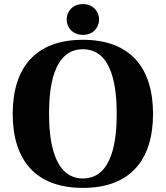

<svg xmlns="http://www.w3.org/2000/svg" viewBox="-20 -901 808 936"><path d="M305 -806C305 -768 333 -731 384 -731C435 -731 463 -768 463 -806C463 -844 435 -881 384 -881C333 -881 305 -844 305 -806ZM42 -346C42 -120 154 15 384 15C614 15 726 -120 726 -346C726 -572 614 -707 384 -707C154 -707 42 -572 42 -346ZM219 -346C219 -467 237 -661 384 -661C531 -661 549 -467 549 -346C549 -225 531 -31 384 -31C239 -31 219 -225 219 -346Z"/></svg>

Font: Heuristica
Style: Bold
Weight: 700
Version: Version 1.0.1